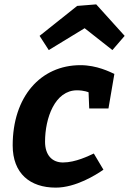

<svg xmlns="http://www.w3.org/2000/svg" viewBox="-20 -848 590 878"><path d="M409 -146C387 -136 326 -105 268 -105C218 -105 186 -139 186 -200C186 -308 231 -435 332 -435C365 -435 385 -426 385 -426L388 -352H476L503 -510C483 -519 423 -550 348 -550C165 -550 38 -405 38 -183C38 -55 117 10 235 10C327 10 420 -49 453 -72ZM367 -719 494 -619 550 -684 420 -828 333 -821 161 -684 203 -619Z"/></svg>

Font: Bitter
Style: Bold Italic
Weight: 700
Designer: Sol Matas
Foundry: Sol Matas
Version: Version 1.002